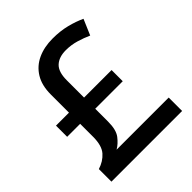

<svg xmlns="http://www.w3.org/2000/svg" viewBox="-200 -848 972 972"><g transform="rotate(-45 286.0 -361.5)"><path d="M337 -723Q391 -723 436.5 -711.5Q482 -700 518 -683L482 -599Q451 -613 415.5 -623.5Q380 -634 342 -634Q293 -634 265.5 -608.5Q238 -583 238 -523V-399H435V-319H238V-227Q238 -168 216 -139.5Q194 -111 168 -96H541V0H35V-90Q77 -103 103.5 -133Q130 -163 130 -226V-319H37V-399H130V-529Q130 -594 156.5 -637Q183 -680 229.5 -701.5Q276 -723 337 -723Z"/></g></svg>

Font: Noto Sans Adlam Unjoined Medium
Style: Regular
Weight: 500
Version: Version 3.001